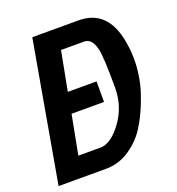

<svg xmlns="http://www.w3.org/2000/svg" viewBox="-135 -859 889 967"><g transform="rotate(-20 309.0 -375.0)"><path d="M394 -750Q548 -750 581 -570Q599 -475 583 -381Q583 -375 575 -339.5Q567 -304 544 -245Q521 -186 487.5 -132.5Q454 -79 396 -39.5Q338 0 268 0H14L146 -750ZM451 -369Q451 -530 441 -574Q427 -640 384 -640H260L220 -430H374V-320H200L160 -110H278Q335 -110 393 -189Q451 -268 451 -369Z"/></g></svg>

Font: Hermit
Style: Bold Italic
Weight: 700
Italic angle: -10°
Designer: Pablo Caro
Version: Version 2.000;PS 002.000;hotconv 1.0.88;makeotf.lib2.5.64775